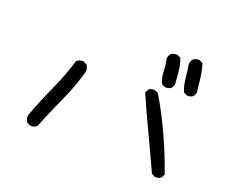

<svg xmlns="http://www.w3.org/2000/svg" viewBox="-109 -876 1217 1014"><g transform="rotate(20 500.0 -368.5)"><path d="M841.8 -39.1 822.3 -48.8Q777.3 -147.5 731 -245.1Q684.6 -342.8 641.6 -440.4L651.4 -460Q665 -471.7 686.5 -469.7L706.1 -460Q761.7 -366.2 806.6 -267.6Q851.6 -168.9 886.7 -68.4L877 -48.8Q863.3 -37.1 841.8 -39.1ZM130.9 -68.4 111.3 -78.1Q99.6 -93.8 101.6 -116.2Q134.8 -206.1 174.8 -293.9Q214.8 -381.8 242.2 -471.7Q258.8 -485.4 280.3 -483.4L299.8 -473.6Q311.5 -458 309.6 -436.5Q284.2 -344.7 243.7 -256.8Q203.1 -168.9 168 -80.1Q152.3 -66.4 130.9 -68.4ZM853.5 -501 834 -510.7Q820.3 -545.9 816.4 -585.4Q812.5 -625 806.6 -662.1Q808.6 -677.7 818.4 -689.5Q832 -701.2 853.5 -699.2L873 -689.5Q884.8 -652.3 889.6 -611.8Q894.5 -571.3 898.4 -530.3L888.7 -510.7Q875 -499 853.5 -501ZM729.5 -502.9 710 -512.7Q696.3 -543.9 695.3 -579.6Q694.3 -615.2 686.5 -648.4Q688.5 -664.1 698.2 -675.8Q711.9 -687.5 733.4 -685.5L753.9 -675.8Q765.6 -642.6 769.5 -606Q773.4 -569.3 775.4 -532.2L765.6 -512.7Q752 -501 729.5 -502.9Z"/></g></svg>

Font: NaikaiFont
Style: Regular-Lite
Weight: 400
Version: Version 1.67